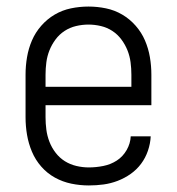

<svg xmlns="http://www.w3.org/2000/svg" viewBox="-20 -558 540 586"><path d="M251 8Q224 8 197.5 2.5Q171 -3 147.5 -16Q124 -29 106 -49.5Q88 -70 77.5 -95Q67 -120 62.5 -146.5Q58 -173 58 -200V-330Q58 -357 62.5 -383.5Q67 -410 77.5 -434.5Q88 -459 106 -479.5Q124 -500 147 -513.5Q170 -527 196.5 -532.5Q223 -538 250 -538Q277 -538 303.5 -532.5Q330 -527 353 -513.5Q376 -500 394 -479.5Q412 -459 422.5 -434.5Q433 -410 437.5 -383.5Q442 -357 442 -330V-237H119V-200Q119 -181 121.5 -162Q124 -143 131 -125Q138 -107 150 -91.5Q162 -76 178 -66Q194 -56 213 -51.5Q232 -47 251 -47Q273 -47 295.5 -51.5Q318 -56 336.5 -68Q355 -80 366.5 -100Q378 -120 379 -142H440Q439 -120 431.5 -98Q424 -76 410.5 -58Q397 -40 378.5 -27Q360 -14 339 -6Q318 2 296 5Q274 8 251 8ZM381 -293V-330Q381 -349 378.5 -368Q376 -387 369 -404.5Q362 -422 350.5 -437.5Q339 -453 323 -463.5Q307 -474 288 -478.5Q269 -483 250 -483Q231 -483 212 -478.5Q193 -474 177 -463.5Q161 -453 149.5 -437.5Q138 -422 131 -404.5Q124 -387 121.5 -368Q119 -349 119 -330V-293Z"/></svg>

Font: iosevka_custom_sans_ss08 Light
Style: Regular
Weight: 300
Designer: Belleve Invis
Foundry: Belleve Invis
Version: Version 10.3.0; ttfautohint (v1.8.3)